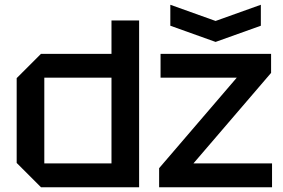

<svg xmlns="http://www.w3.org/2000/svg" viewBox="-20 -786 1190 806"><path d="M564 -700V0H152L50 -102V-458L152 -560H448V-700ZM166 -100H448V-460H166ZM648 0V-80L974 -460H654V-560H1118V-480L792 -100H1122V0ZM1075 -766V-678L885 -610L695 -678V-766L885 -698Z"/></svg>

Font: Tektur Medium
Style: Regular
Weight: 500
Designer: Adam Jagosz
Foundry: Adam Jagosz
Version: Version 1.005;gftools[0.9.30]